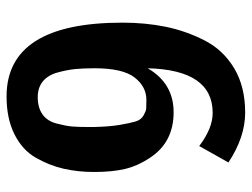

<svg xmlns="http://www.w3.org/2000/svg" viewBox="-111 -636 767 585"><g transform="rotate(-90 272.5 -343.5)"><path d="M41 -440Q41 -490 51 -533.5Q61 -577 84.5 -618Q108 -659 156 -683Q204 -707 271 -707Q496 -707 496 -354Q496 -284 483.5 -222.5Q471 -161 442 -104Q413 -47 357 -13.5Q301 20 222 20Q147 20 70 -31L120 -120Q174 -79 221 -79Q352 -79 357 -277Q311 -198 223 -198Q132 -198 85 -269Q59 -308 50 -347Q41 -386 41 -440ZM178 -443Q179 -394 184.5 -362Q190 -330 195 -313.5Q200 -297 213.5 -289.5Q227 -282 234 -281.5Q241 -281 261 -281Q301 -281 329 -317Q357 -353 357 -439Q357 -474 354.5 -498.5Q352 -523 344 -552Q336 -581 317 -596.5Q298 -612 269 -612Q237 -612 216.5 -597.5Q196 -583 188.5 -554Q181 -525 179.5 -506.5Q178 -488 178 -454Q178 -447 178 -443Z"/></g></svg>

Font: Coval
Style: ExtraBold
Weight: 800
Foundry: Context Ltd
Version: Version 001.000